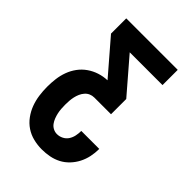

<svg xmlns="http://www.w3.org/2000/svg" viewBox="-218 -616 936 936"><g transform="rotate(45 250.0 -148.5)"><path d="M247 223Q218 223 189.5 216Q161 209 137 193Q113 177 95.5 153Q78 129 68 102Q58 75 54 46Q50 17 50 -12Q50 -40 53.5 -67.5Q57 -95 66.5 -121Q76 -147 92.5 -169.5Q109 -192 132 -208Q155 -224 181.5 -232.5Q208 -241 236 -242L87 -415V-520H442V-415H216L365 -242V-137H250Q236 -137 223.5 -131.5Q211 -126 202 -115.5Q193 -105 187.5 -92.5Q182 -80 179 -66.5Q176 -53 175 -39.5Q174 -26 174 -12Q174 2 175 16Q176 30 179 43.5Q182 57 187 70Q192 83 200 94Q208 105 220.5 111.5Q233 118 247 118Q264 118 279.5 110Q295 102 304 88Q313 74 316.5 57.5Q320 41 320 24V23H444V25Q444 51 438.5 77Q433 103 421 126.5Q409 150 390.5 169.5Q372 189 349 201Q326 213 300 218Q274 223 247 223Z"/></g></svg>

Font: Iosevka Extrabold
Style: Regular
Weight: 800
Monospace: yes
Designer: Belleve Invis
Foundry: Belleve Invis
Version: Version 32.5.0; ttfautohint (v1.8.4)